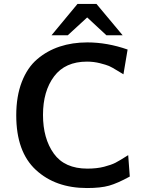

<svg xmlns="http://www.w3.org/2000/svg" viewBox="-20 -928 733 969"><path d="M240 -750 371 -908H467L599 -750H517L420 -840L322 -750ZM62 -346Q62 -442 90 -514.5Q118 -587 168 -629.5Q218 -672 281.5 -693Q345 -714 421 -714Q521 -714 624 -678L603 -553Q599 -555 571.5 -572Q544 -589 530 -595Q516 -601 484.5 -609Q453 -617 419 -617Q309 -617 253 -542.5Q197 -468 197 -348Q197 -229 251.5 -153Q306 -77 421 -77Q469 -77 505.5 -86.5Q542 -96 562.5 -106.5Q583 -117 627 -145L635 -37Q573 -3 530.5 9Q488 21 419 21Q260 21 161 -70.5Q62 -162 62 -346Z"/></svg>

Font: Coval
Style: Bold
Weight: 700
Foundry: Context Ltd
Version: Version 001.000